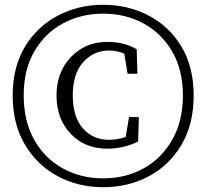

<svg xmlns="http://www.w3.org/2000/svg" viewBox="-20 -766 862 802"><path d="M505 -194 519 -277H560L557 -175Q497 -145 428 -145Q334 -145 275 -207.5Q216 -270 216 -367Q216 -465 276.5 -528Q337 -591 428 -591Q500 -591 551 -560L554 -458H513L499 -542Q468 -555 436 -555Q371 -555 327.5 -506.5Q284 -458 284 -367Q284 -278 326 -230Q368 -182 435 -182Q449 -182 467.5 -184.5Q486 -187 505 -194ZM411 -21Q505 -21 580.5 -63Q656 -105 700 -183Q744 -261 744 -367Q744 -473 700 -549.5Q656 -626 580.5 -667.5Q505 -709 411 -709Q318 -709 242.5 -668Q167 -627 123 -550.5Q79 -474 79 -367Q79 -260 123 -182Q167 -104 242.5 -62.5Q318 -21 411 -21ZM411 -746Q516 -746 602 -700.5Q688 -655 738.5 -570.5Q789 -486 789 -367Q789 -248 738.5 -162Q688 -76 602 -30Q516 16 411 16Q307 16 221 -30Q135 -76 84 -162Q33 -248 33 -367Q33 -486 84 -570.5Q135 -655 221 -700.5Q307 -746 411 -746Z"/></svg>

Font: Han-Nom Khai
Style: Regular
Weight: 400
Version: Version 1.200;June 22, 2023;FontCreator 14.0.0.2814 64-bit